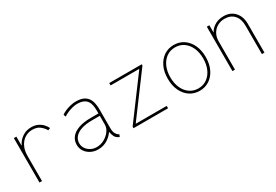

<svg xmlns="http://www.w3.org/2000/svg" viewBox="29 -1215 2753 1917"><g transform="rotate(-30 1406.0 -256.5)"><path d="M123 0V-511.7H152.3V-411.1H169.9L147.5 -388.7Q155.3 -419.4 179.4 -449.7Q203.6 -480 241 -499.8Q278.3 -519.5 326.2 -519.5Q368.7 -519.5 400.9 -504.2Q433.1 -488.8 454.6 -465.3Q476.1 -441.9 486.3 -418L460 -407.2Q443.4 -438 410.4 -465.1Q377.4 -492.2 323.2 -492.2Q273.9 -492.2 235.4 -467Q196.8 -441.9 174.6 -396.7Q152.3 -351.6 152.3 -292V0Z M797.9 7.8Q751.5 7.8 714.1 -11.5Q676.8 -30.8 654.8 -64Q632.8 -97.2 632.8 -139.6Q632.8 -189.5 662.4 -226.1Q691.9 -262.7 749.3 -282.7Q806.6 -302.7 889.6 -302.7H989.3V-275.4H888.7Q814 -275.4 763.7 -258.3Q713.4 -241.2 687.7 -210.7Q662.1 -180.2 662.1 -139.6Q662.1 -106 680.4 -78.9Q698.7 -51.8 729.5 -35.6Q760.3 -19.5 797.9 -19.5Q841.8 -19.5 883.1 -41.7Q924.3 -64 950.9 -99.6Q977.5 -135.3 977.5 -175.8V-269.5V-274.4V-337.9Q977.5 -372.1 971.4 -400.4Q965.3 -428.7 950 -449.2Q934.6 -469.7 907.2 -481Q879.9 -492.2 836.9 -492.2Q814.9 -492.2 785.6 -484.9Q756.3 -477.5 727.8 -465.3Q699.2 -453.1 679.7 -438.5L668.9 -464.8Q689 -480.5 719.2 -492.9Q749.5 -505.4 781.5 -512.5Q813.5 -519.5 838.9 -519.5Q907.2 -519.5 943.6 -494.6Q980 -469.7 993.4 -427.7Q1006.8 -385.7 1006.8 -334V-113.3Q1006.8 -76.7 1019.3 -53.5Q1031.7 -30.3 1050.8 -20.5L1054.7 -18.6L1043.9 7.8L1032.2 2Q1005.9 -11.2 994.4 -34.7Q982.9 -58.1 977.5 -91.8L981.4 -87.9H969.7L977.5 -91.8Q952.6 -51.8 906 -22Q859.4 7.8 797.9 7.8Z M1207 0V-17.6L1550.8 -480.5V-484.4H1222.7V-511.7H1597.7V-498L1251 -31.2V-27.3H1605.5V0Z M1968.8 7.8Q1904.3 7.8 1855 -25.6Q1805.7 -59.1 1777.8 -118.4Q1750 -177.7 1750 -255.9Q1750 -334 1777.8 -393.3Q1805.7 -452.6 1855 -486.1Q1904.3 -519.5 1968.8 -519.5Q2033.2 -519.5 2082.5 -486.1Q2131.8 -452.6 2159.7 -393.3Q2187.5 -334 2187.5 -255.9Q2187.5 -177.7 2159.7 -118.4Q2131.8 -59.1 2082.5 -25.6Q2033.2 7.8 1968.8 7.8ZM1968.8 -19.5Q2024.9 -19.5 2067.6 -49.6Q2110.4 -79.6 2134.3 -132.8Q2158.2 -186 2158.2 -255.9Q2158.2 -325.7 2134.3 -378.9Q2110.4 -432.1 2067.6 -462.2Q2024.9 -492.2 1968.8 -492.2Q1912.6 -492.2 1869.9 -462.2Q1827.1 -432.1 1803.2 -378.9Q1779.3 -325.7 1779.3 -255.9Q1779.3 -186 1803.2 -132.8Q1827.1 -79.6 1869.9 -49.6Q1912.6 -19.5 1968.8 -19.5Z M2347.7 0V-511.7H2377V-427.7H2391.6L2370.1 -406.2Q2383.3 -454.1 2430.7 -486.8Q2478 -519.5 2543 -519.5Q2622.1 -519.5 2669.4 -468Q2716.8 -416.5 2716.8 -330.1V0H2687.5V-328.1Q2687.5 -405.3 2647.7 -448.7Q2607.9 -492.2 2539.1 -492.2Q2492.7 -492.2 2456.1 -471.2Q2419.4 -450.2 2398.2 -412.8Q2377 -375.5 2377 -326.2V0Z"/></g></svg>

Font: Reddit Mono ExtraLight
Style: Regular
Weight: 250
Monospace: yes
Designer: Stephen Hutchings
Foundry: Reddit
Version: Version 1.014